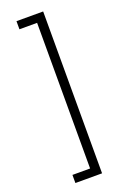

<svg xmlns="http://www.w3.org/2000/svg" viewBox="-170 -812 651 1001"><g transform="rotate(-20 155.5 -311.0)"><path d="M64 -760V-715H162V93H64V138H212V-760Z"/></g></svg>

Font: IBM Plex Arabic Light
Style: Regular
Weight: 300
Designer: Mike Abbink, Paul van der Laan, Pieter van Rosmalen, Wael Morcos, Khajak Apelian
Foundry: Bold Monday
Version: Version 1.0